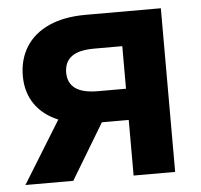

<svg xmlns="http://www.w3.org/2000/svg" viewBox="-44 -592 667 638"><g transform="rotate(-5 289.0 -273.0)"><path d="M376.5 0V-431.6H282.2Q231.4 -431.6 207.3 -413.6Q183.1 -395.5 183.1 -359.9Q183.1 -325.2 207.8 -307.4Q232.4 -289.6 283.7 -289.6H434.6V-185.5H267.6Q195.3 -185.5 143.8 -207Q92.3 -228.5 65.4 -268.1Q38.6 -307.6 38.6 -361.3Q38.6 -417 64.9 -458.7Q91.3 -500.5 141.8 -523.2Q192.4 -545.9 263.7 -545.9H515.1V0ZM15.6 0 169.9 -250H325.7L175.3 0Z"/></g></svg>

Font: Inter RS Variable
Style: Regular
Weight: 400
Designer: Rasmus Andersson (customised by Maria Ramos and Noel Pretorius)
Foundry: rsms
Version: Version 3.001;Glyphs 3.2.3 (3260)